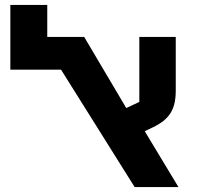

<svg xmlns="http://www.w3.org/2000/svg" viewBox="-20 -760 805 780"><path d="M228 -477H22V-740H172V-610H322L493 -321L546 -346V-610H694V-392Q694 -359 687.5 -335Q681 -311 667.5 -293Q654 -275 634 -261.5Q614 -248 587 -236L568 -227L705 0H527Z"/></svg>

Font: IBM Plex Sans Hebrew
Style: Bold
Weight: 700
Designer: Mike Abbink, Paul van der Laan, Pieter van Rosmalen, Yanek Iontef
Foundry: Bold Monday
Version: Version 1.2